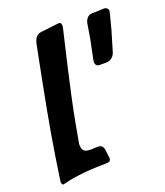

<svg xmlns="http://www.w3.org/2000/svg" viewBox="-134 -821 778 904"><g transform="rotate(-20 255.5 -369.5)"><path d="M19 -26C19 -15 22 -9 28 -9C29 -9 33 -10 38 -11C100 -28 193 -33 255 -33C268 -33 274 -39 274 -52C274 -55 274 -58 273 -60L269 -94C267 -109 258 -120 245 -120H227L213 -119C176 -119 162 -123 162 -162L178 -251C194 -339 216 -436 235 -520C249 -581 264 -643 278 -704C279 -708 279 -711 279 -714C279 -725 274 -730 266 -730L261 -729H258L173 -719C155 -716 142 -703 136 -679V-680L117 -584C88 -437 60 -294 37 -146L20 -33V-31ZM415 -479C435 -479 453 -494 459 -515L487 -609V-608C490 -620 493 -632 496 -643C501 -660 505 -677 509 -694C510 -698 511 -701 511 -703C511 -712 504 -721 490 -722C470 -721 456 -720 435 -720H430C412 -720 398 -706 393 -685C389 -661 385 -637 381 -612L360 -509C360 -507 359 -505 359 -501C359 -490 365 -479 380 -479Z"/></g></svg>

Font: Bangerz
Style: Regular
Weight: 400
Designer: vernon adams
Foundry: Vernon Adams
Version: Version 2.10;December 28, 2023;FontCreator 13.0.0.2683 64-bi